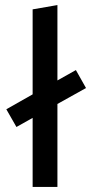

<svg xmlns="http://www.w3.org/2000/svg" viewBox="-20 -739 360 759"><path d="M320 -391 207 -328V0H109V-273L45 -237L5 -307L109 -366V-702L207 -719V-421L280 -462Z"/></svg>

Font: EauTestText Semibold
Style: Regular
Weight: 600
Designer: Christian Thalmann (Catharsis Fonts)
Version: Version 0.001;PS 000.001;hotconv 1.0.88;makeotf.lib2.5.64775